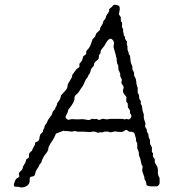

<svg xmlns="http://www.w3.org/2000/svg" viewBox="-20 -795 750 817"><path d="M570.8 -147 564 -164.1V-185.1L559.1 -194.8Q558.1 -195.3 558.6 -200.2Q559.1 -205.1 558.6 -206.5Q558.1 -208 557.1 -210Q556.2 -211.9 554.2 -220.7Q552.7 -229.5 546.9 -232.4Q541 -234.9 536.1 -234.4Q531.2 -233.9 529.3 -234.9Q527.3 -235.8 523.9 -238.8Q520 -242.2 517.6 -242.2Q515.1 -242.2 512.2 -240.2Q509.3 -238.3 502.9 -234.9Q496.6 -231.4 469.2 -235.8L450.2 -231.9Q444.8 -231.9 441.9 -234.9H426.8Q420.9 -234.9 418 -231.9H403.8L397 -230L382.8 -234.9Q374 -235.8 368.2 -233.9Q362.3 -231.9 356.4 -233.4Q350.6 -234.9 308.1 -234.9L298.8 -237.8Q287.6 -233.9 276.9 -235.8Q266.1 -237.8 261.7 -237.3Q257.3 -236.8 254.9 -237.8Q252.4 -238.8 249.5 -238.3Q247.1 -237.8 237.3 -233.9Q227.5 -230 221.7 -228Q215.8 -226.1 215.8 -220.2L210 -208.5Q203.6 -196.8 199.2 -190.9Q190.9 -180.7 190.9 -175.8Q186 -170.9 185.5 -162.1Q185.1 -153.3 176.8 -143.6Q168.9 -134.3 164.6 -125.5L158.2 -112.8Q158.2 -104.5 147.9 -94.2Q147 -92.8 146 -89.8Q145 -86.9 144 -85Q143.1 -83 138.7 -77.1Q132.3 -68.8 130.4 -58.6Q128.4 -48.8 124.5 -46.4Q120.1 -43.9 115.2 -43.5Q110.4 -43 107.9 -41Q106 -37.1 106.4 -30.3Q107.9 -11.7 92.3 -2.9Q77.1 6.3 58.1 0Q56.2 -1 53.7 -0.5Q50.8 0 48.8 0Q35.2 0 40.5 -15.6Q45.9 -31.2 48.3 -33.7Q50.8 -36.1 55.7 -38.6Q60.5 -41 62 -43.5Q63 -45.9 61 -50.3Q57.6 -58.1 66.9 -65.9Q76.2 -73.7 76.7 -80.1Q77.1 -86.9 82.5 -94.2Q89.8 -104 89.8 -109.9Q89.8 -116.2 95.7 -119.6Q101.6 -123 103 -125.5Q104 -127.9 103.5 -133.8Q103 -139.6 105 -143.1Q106.9 -146.5 116.2 -153.8Q116.2 -157.7 128.9 -180.2Q128.9 -188.5 131.3 -189.5Q133.8 -190.4 135.7 -191.4Q147 -194.8 147.9 -208Q149.4 -221.7 154.8 -226.6Q160.2 -231 162.1 -233.9L163.1 -241.2Q164.1 -243.2 166.5 -247.1Q168.9 -251 169.4 -255.9Q169.9 -260.7 174.8 -266.6Q179.7 -272.5 180.2 -274.9Q181.2 -276.9 182.6 -280.8Q184.6 -286.1 192.9 -296.4Q201.2 -306.6 202.6 -313.5Q203.6 -320.3 208 -324.2Q215.8 -330.6 215.8 -336.9L222.2 -348.1V-351.6Q222.2 -356 227.5 -361.8Q232.9 -368.2 234.4 -371.1Q235.8 -374 237.8 -380.9Q239.3 -387.7 240.2 -389.6Q241.2 -391.6 253.9 -404.8Q266.6 -417.5 267.1 -426.8Q268.1 -436 269.5 -438.5Q271 -440.9 273.4 -444.8Q275.9 -448.2 277.8 -452.1Q279.3 -456.1 283.2 -461.4Q287.1 -466.8 287.1 -471.7Q287.1 -476.1 288.1 -477.5Q289.1 -479 292 -482.4Q294.9 -485.8 299.3 -492.7Q303.7 -499.5 309.6 -503.9Q315.9 -507.8 317.4 -509.8Q318.8 -511.7 317.9 -516.6Q316.9 -521.5 318.4 -523.9Q319.3 -526.4 324.2 -531.2Q330.1 -537.1 332 -546.9Q333.5 -556.2 336.9 -557.6Q347.7 -563 346.7 -569.3Q345.7 -578.1 353.5 -585Q361.3 -591.8 367.2 -608.4Q373 -625.5 374 -627.9Q375 -629.9 379.4 -633.3Q383.8 -636.7 385.7 -642.1Q387.2 -647.9 388.7 -650.9Q390.1 -654.3 396.5 -659.2Q405.8 -666.5 405.8 -671.4Q405.3 -676.3 412.1 -686Q418.9 -695.8 418.9 -700.2Q418.9 -705.1 424.3 -710.4Q429.7 -715.8 430.7 -721.7Q431.6 -730.5 439 -737.8L444.8 -748Q444.8 -749 444.3 -752.9Q443.8 -756.8 449.2 -760.3Q455.1 -764.2 456.1 -765.6Q457 -767.1 459 -769.5Q460.9 -772 462.9 -773.4Q464.8 -774.9 467.8 -774.9Q470.7 -774.9 474.6 -773.9Q478.5 -772.9 481 -772.5Q493.7 -770.5 487.8 -744.1L485.8 -733.9L494.1 -722.2V-706.1Q494.1 -704.1 499 -699.2Q500 -696.3 499.5 -689.5Q499 -682.6 499 -681.2Q499 -679.2 503.9 -670.9V-660.2Q503.9 -657.7 505.4 -655.3Q506.8 -652.8 506.3 -649.9Q505.4 -645.5 508.8 -642.1Q512.2 -638.7 512.2 -634.8V-629.9L520 -618.2Q519 -606.4 521 -602.1Q522.9 -597.7 522.5 -591.8Q522 -585.9 522.5 -584Q522.9 -582 524.9 -577.6Q527.8 -570.8 527.8 -568.4V-564.9Q528.8 -564 533.2 -558.1Q534.2 -553.7 534.7 -543.9Q535.6 -527.8 539.6 -521Q543.9 -513.7 543.5 -507.8Q543 -502 543.5 -500Q543.9 -498 550.8 -484.9Q550.8 -482.9 550.3 -478Q549.8 -473.1 553.7 -467.3Q558.6 -460.9 559.6 -449.2Q560.1 -437.5 563 -429.7Q565.9 -421.9 565.9 -419.4V-399.9Q571.8 -393.6 571.8 -384.8Q571.8 -376 573.2 -374L579.1 -365.2Q579.1 -359.4 579.1 -353L584 -344.2Q585 -340.8 585.4 -333Q585.9 -325.2 586.9 -322.3Q587.9 -319.3 589.8 -314.5Q591.8 -310.1 591.8 -307.6V-298.3Q591.8 -292 592.8 -289.1L599.1 -270Q599.1 -268.1 598.1 -263.2Q597.2 -258.8 597.7 -255.9Q598.1 -252.9 601.1 -249.5Q605 -245.1 605 -240.2V-235.4Q611.8 -225.1 611.8 -219.2L612.8 -210Q618.2 -204.6 618.2 -193.4Q618.2 -182.1 619.1 -181.2L625 -170.9Q627 -168.9 626.5 -162.1Q626 -155.3 626 -151.4Q626 -147.5 630.9 -143.1V-128.9Q632.8 -125 636.2 -121.6Q639.6 -118.2 638.7 -111.3Q638.2 -105 639.2 -102.5Q640.1 -100.1 646.5 -90.3Q652.8 -80.6 651.9 -65.9Q650.4 -50.8 658.2 -40Q659.2 -38.1 659.2 -30.3V-18.1Q659.2 -5.9 647 -2Q639.2 -2 630.9 -2Q602.1 -0.5 602.1 -13.7V-19Q601.1 -22 598.6 -25.9Q596.2 -30.3 595.2 -32.2Q594.2 -34.2 594.7 -37.1Q595.2 -40 590.3 -52.7Q585.4 -65.4 585 -69.8L586.9 -87.9Q582 -92.8 582 -97.2L576.2 -122.1Q570.8 -132.8 570.8 -138.7ZM408.2 -576.2V-570.8L400.9 -559.1V-553.2Q400.9 -544.4 392.1 -537.6Q379.4 -527.3 380.4 -522Q381.3 -516.6 375 -510.3Q369.1 -503.9 368.2 -501.5Q367.2 -499 365.2 -492.2Q363.3 -485.4 362.3 -483.4Q361.3 -481.4 358.4 -478Q356 -475.1 355 -471.7Q353.5 -466.3 349.1 -461.9Q345.2 -458 340.3 -445.8Q335.4 -433.6 330.6 -426.8Q325.2 -419.9 319.3 -409.7Q313.5 -399.4 304.7 -392.6Q296.4 -385.7 296.9 -378.9Q298.8 -362.3 274.4 -333Q272 -330.1 270 -327.1L269 -320.8Q269 -318.4 263.7 -308.6Q258.3 -298.8 258.8 -295.9Q262.7 -287.1 271 -285.2L285.2 -288.1Q318.4 -286.1 323.7 -287.6Q329.1 -289.1 341.8 -286.6Q354.5 -284.2 359.9 -284.2L371.1 -289.1Q373 -290 377 -289.1Q380.9 -288.1 382.8 -288.1L391.6 -289.1L400.9 -284.2L415 -289.1Q418 -290 423.8 -288.6Q429.7 -287.1 436 -287.1L448.2 -289.1Q473.6 -289.1 499 -289.1L511.2 -287.1L519 -289.1Q520 -289.1 523.4 -287.6Q526.9 -286.1 528.8 -287.1Q542 -293 538.1 -306.2Q537.1 -308.1 535.2 -310.5Q533.2 -313 533.2 -314.9V-321.8Q533.2 -328.6 524.9 -336.9Q523.9 -339.8 523.9 -346.7Q523.9 -353.5 522.5 -356.4Q521 -358.9 519 -360.8Q517.1 -363.3 517.1 -365.2Q517.1 -367.2 517.6 -374.5Q518.1 -381.8 517.1 -383.8Q516.1 -385.7 508.8 -394Q501.5 -402.3 503.9 -414.1Q508.8 -423.8 502.9 -431.6Q497.1 -439.5 496.6 -441.9Q496.1 -443.4 497.6 -449.2Q499 -455.1 498 -458Q497.1 -460.9 494.6 -464.4Q490.7 -469.7 491.7 -475.6Q492.2 -481.4 488.3 -489.3Q483.9 -497.1 483.9 -500L482.9 -517.1L479 -523.9Q476.1 -535.6 476.1 -547.9Q473.1 -553.7 473.1 -559.1L462.9 -595.2Q462.9 -598.1 464.4 -605.5Q465.8 -612.8 464.8 -616.2Q449.7 -649.9 425.8 -603Q423.8 -598.6 417.5 -591.8Q408.2 -581.1 408.2 -576.2Z"/></svg>

Font: AntiqueNobleLightItalic
Style: LightItalic
Weight: 400
Version: Version 001.000